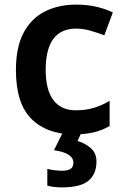

<svg xmlns="http://www.w3.org/2000/svg" viewBox="-20 -572 541 832"><path d="M300 10Q183 10 116 -57Q49 -124 49 -268Q49 -368 82.5 -430.5Q116 -493 175 -522.5Q234 -552 310 -552Q361 -552 401 -542Q441 -532 469 -518L432 -419Q401 -431 370 -439.5Q339 -448 310 -448Q178 -448 178 -269Q178 -182 211.5 -138Q245 -94 308 -94Q353 -94 388 -105Q423 -116 455 -135V-26Q424 -8 388.5 1Q353 10 300 10ZM398 128Q398 182 363.5 211Q329 240 248 240Q229 240 213 238Q197 236 185 232V160Q197 163 215.5 165.5Q234 168 249 168Q271 168 284.5 160.5Q298 153 298 133Q298 91 214 79L253 0H334L316 39Q348 48 373 69.5Q398 91 398 128Z"/></svg>

Font: Noto Sans Sinhala UI SemiBold
Style: Regular
Weight: 600
Designer: Jelle Bosma - Monotype Design Team
Foundry: Monotype Imaging Inc.
Version: Version 2.006; ttfautohint (v1.8.4.7-5d5b)